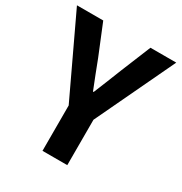

<svg xmlns="http://www.w3.org/2000/svg" viewBox="-179 -867 939 993"><g transform="rotate(30 290.5 -370.5)"><path d="M216 0H364V-271L587 -741H433L359 -560C338 -505 316 -453 293 -396H289C266 -453 246 -505 225 -560L151 -741H-6L216 -271Z"/></g></svg>

Font: Noto Sans JP
Style: Bold
Weight: 700
Designer: Ryoko NISHIZUKA  (kana, bopomofo & ideographs); Paul D. Hunt (Latin, Greek & Cyrillic); Sandoll Communications , Soo-you
Foundry: Adobe
Version: Version 2.002;hotconv 1.0.116;makeotfexe 2.5.65601